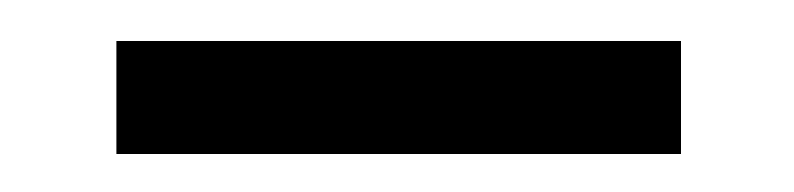

<svg xmlns="http://www.w3.org/2000/svg" viewBox="-20 -76 397 96"><path d="M38.2 -55.5H320.5V1H38.2Z"/></svg>

Font: Emberly Black
Style: Regular
Weight: 900
Designer: Rajesh Rajput
Foundry: Rajesh Rajput
Version: Version 1.000